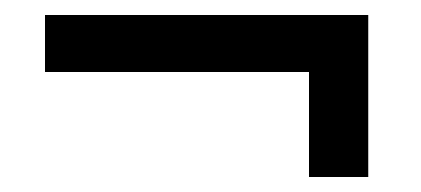

<svg xmlns="http://www.w3.org/2000/svg" viewBox="-20 -444 561 256"><path d="M392 -208V-348H40V-424H471V-208Z"/></svg>

Font: Stick No Bills ExtraLight Medium
Style: Regular
Weight: 500
Version: Version 2.000